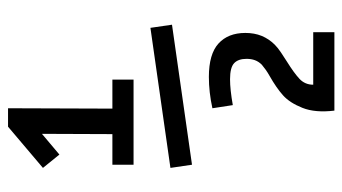

<svg xmlns="http://www.w3.org/2000/svg" viewBox="-207 -458 852 478"><g transform="rotate(-90 219.0 -219.0)"><path d="M125 -593.8 142.6 -625H188.5L187.5 -341.8H124ZM47.9 -365.2H259.8V-312.5H47.9ZM40 -538.1 142.6 -625 179.7 -586.9 73.2 -497.1ZM388.7 -270.5 396.5 -216.8 47.9 -167 40 -220.7ZM268.6 26.4Q277.3 21.5 284.2 16.6Q291 11.7 296.9 6.8Q304.7 -1 308.1 -10.3Q311.5 -19.5 311.5 -31.2Q311.5 -51.8 300.8 -62Q290 -72.3 260.7 -72.3Q235.4 -72.3 196.3 -65.4L188.5 -116.2Q228.5 -125 266.6 -125Q323.2 -125 349.6 -101.1Q376 -77.1 376 -34.2Q376 -11.7 368.7 6.3Q361.3 24.4 346.7 39.1Q338.9 46.9 327.1 54.7Q315.4 62.5 304.7 69.3Q276.4 86.9 261.7 100.6Q247.1 114.3 247.1 134.8L182.6 187.5Q176.8 139.6 189.5 107.9Q202.1 76.2 220.7 59.6Q239.3 43 268.6 26.4ZM207 134.8H377.9V187.5H182.6Z"/></g></svg>

Font: Sudo Var
Style: Regular
Weight: 400
Monospace: yes
Designer: Jens Kutilek
Foundry: Jens Kutilek
Version: Version 0.065;FEAKit 1.0